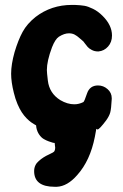

<svg xmlns="http://www.w3.org/2000/svg" viewBox="-20 -505 491 766"><path d="M198.2 240.2Q116.2 240.2 116.2 177.7Q116.2 153.3 134.8 137.2Q153.3 121.1 174.3 111.8Q195.3 102.5 197.3 97.7Q200.2 91.8 200.2 84Q200.2 81.1 199.2 75.7Q198.2 70.3 198.2 65.4L191.4 64.5Q184.6 62.5 174.8 59.1Q165 55.7 154.8 49.8Q144.5 43.9 136.2 31.7Q127.9 19.5 125 3.9Q125 0 124 -4.9L117.2 -8.8Q110.4 -12.7 103.5 -17.6Q96.7 -22.5 86.4 -32.7Q76.2 -43 67.4 -56.2Q58.6 -69.3 49.8 -89.8Q41 -110.4 35.2 -134.8Q24.4 -177.7 24.4 -210.9Q24.4 -248 38.1 -296.9Q52.7 -345.7 70.3 -377.9Q87.9 -410.2 122.1 -437.5Q184.6 -485.4 266.6 -485.4H278.3Q302.7 -484.4 316.9 -481.9Q331.1 -479.5 351.1 -469.7Q371.1 -460 389.6 -441.4Q426.8 -404.3 426.8 -363.3Q426.8 -336.9 411.1 -319.3Q395.5 -301.8 373 -299.8H370.1Q357.4 -299.8 346.2 -305.7Q335 -311.5 329.6 -317.9Q324.2 -324.2 318.8 -331.5Q313.5 -338.9 312.5 -339.8Q310.5 -340.8 298.8 -351.6Q287.1 -362.3 277.3 -367.2Q267.6 -372.1 254.9 -372.1Q236.3 -372.1 214.8 -358.4Q200.2 -348.6 187.5 -316.4Q167 -261.7 167 -225.6Q167 -215.8 170.9 -183.6Q176.8 -132.8 220.7 -105.5Q249 -88.9 276.4 -88.9Q294.9 -88.9 312.5 -97.7Q316.4 -99.6 327.1 -131.8Q337.9 -164.1 371.1 -164.1Q392.6 -164.1 409.2 -149.4Q425.8 -134.8 425.8 -113.3V-110.4Q423.8 -71.3 419.9 -56.6Q416 -42 403.3 -24.4Q376 11.7 369.1 11.7Q368.2 11.7 366.7 10.3Q365.2 8.8 364.3 8.8L358.4 41Q339.8 135.7 288.1 193.4Q249 238.3 207 240.2Z"/></svg>

Font: Essays1743
Style: Bold
Weight: 700
Designer: Based on the typeface in a 1743 English translation of the essays of Montaigne.  PostScript/TrueType font designed by Jo
Version: Version 002.100